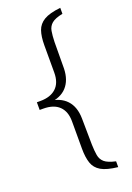

<svg xmlns="http://www.w3.org/2000/svg" viewBox="-174 -799 725 1058"><g transform="rotate(-20 188.5 -270.0)"><path d="M27 -258V-292H48Q107 -292 140 -322.5Q173 -353 173 -413V-573Q173 -624 184.5 -657.5Q196 -691 228.5 -710.5Q261 -730 326 -737V-702Q281 -693 261.5 -676.5Q242 -660 237.5 -634Q233 -608 232 -571L231 -415Q229 -348 193.5 -309Q158 -270 88 -264ZM326 197Q261 190 228.5 171Q196 152 184.5 118Q173 84 173 33V-127Q173 -185 141 -216Q109 -247 48 -247H27V-282L88 -276Q156 -270 192.5 -231Q229 -192 230 -123L232 31Q233 68 237.5 94Q242 120 261 136.5Q280 153 326 163Z"/></g></svg>

Font: Piazzolla Thin Light
Style: Regular
Weight: 300
Version: Version 2.005